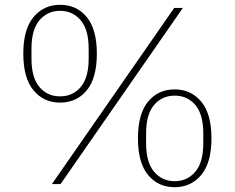

<svg xmlns="http://www.w3.org/2000/svg" viewBox="-20 -766 977 799"><path d="M77 -543Q77 -644 119.5 -695Q162 -746 230 -746Q299 -746 341 -695Q383 -644 383 -543Q383 -441 341 -390Q299 -339 230 -339Q162 -339 119.5 -390Q77 -441 77 -543ZM232 0H196L705 -733H741ZM349 -522V-563Q349 -643 315.5 -682Q282 -721 230 -721Q178 -721 144.5 -682Q111 -643 111 -563V-522Q111 -443 144 -404Q177 -365 230 -365Q283 -365 316 -404Q349 -443 349 -522ZM554 -190Q554 -292 596 -343Q638 -394 707 -394Q775 -394 817.5 -343Q860 -292 860 -190Q860 -89 817.5 -38Q775 13 707 13Q638 13 596 -38Q554 -89 554 -190ZM826 -170V-211Q826 -290 793 -329Q760 -368 707 -368Q654 -368 621 -329Q588 -290 588 -211V-170Q588 -90 621.5 -51Q655 -12 707 -12Q759 -12 792.5 -51Q826 -90 826 -170Z"/></svg>

Font: IBM Plex Sans JP ExtraLight
Style: Regular
Weight: 200
Designer: Mike Abbink; Paul van der Laan; Pieter van Rosmalen; Wujin Sim; Yejin Wi; Jinhee Kim; Boomi Park; Yona Kim; Kichan Ma
Foundry: Sandoll Inc.
Version: Version 1.001